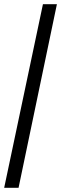

<svg xmlns="http://www.w3.org/2000/svg" viewBox="-20 -780 293 921"><path d="M0 121 186 -760H253L69 121Z"/></svg>

Font: Noto Serif Georgian Condensed ExtraBold
Style: Regular
Weight: 800
Width: 3
Designer: Monotype Design Team, Akaki Razmadze
Foundry: Google LLC
Version: Version 2.003; ttfautohint (v1.8.4.7-5d5b)